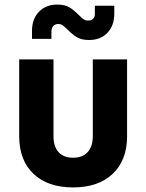

<svg xmlns="http://www.w3.org/2000/svg" viewBox="-20 -810 640 840"><path d="M64 -214V-550H214V-215Q214 -169 236 -144.5Q258 -120 300 -120Q341 -120 363.5 -144.5Q386 -169 386 -215V-550H536V-214Q536 -109 473 -49.5Q410 10 300 10Q189 10 126.5 -49.5Q64 -109 64 -214ZM276 -680Q263 -693 254.5 -699Q246 -705 235 -705Q221 -705 213 -696Q205 -687 205 -672V-640H120V-675Q120 -727 150.5 -758.5Q181 -790 230 -790Q263 -790 282.5 -778.5Q302 -767 324 -745Q337 -732 345.5 -726Q354 -720 365 -720Q379 -720 387 -727.5Q395 -735 395 -748V-785H480V-750Q480 -698 450 -666.5Q420 -635 370 -635Q337 -635 317.5 -646.5Q298 -658 276 -680Z"/></svg>

Font: JetBrains Mono Extra Bold
Style: Regular
Weight: 800
Monospace: yes
Designer: Philipp Nurullin, Konstantin Bulenkov
Foundry: JetBrains
Version: 2.002